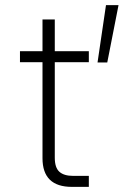

<svg xmlns="http://www.w3.org/2000/svg" viewBox="-20 -730 483 750"><path d="M261 0Q146 0 146 -112V-487H58V-530H146V-654H194V-530H327V-487H194V-114Q194 -75 212 -59Q230 -43 265 -43H327V0ZM361 -486 394 -710H443L399 -486Z"/></svg>

Font: Geist ExtLt
Style: Regular
Weight: 400
Designer: Basement.studio, Andrés Briganti, Mateo Zaragoza
Foundry: Basement.studio, Vercel, Andrés Briganti, Guido Ferreyra, Mateo Zaragoza
Version: Version 1.401